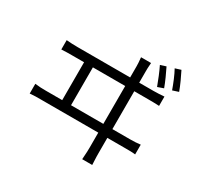

<svg xmlns="http://www.w3.org/2000/svg" viewBox="-175 -1044 1350 1299"><g transform="rotate(30 500.0 -394.5)"><path d="M791 -793.9Q804.7 -767.1 822.5 -727.1Q840.3 -687 851.1 -657.2L805.2 -641.1Q793.9 -672.4 777.6 -711.9Q761.2 -751.5 747.1 -779.8ZM890.1 -824.2Q904.3 -796.9 922.1 -757.6Q939.9 -718.3 951.2 -687L904.8 -671.9Q893.1 -705.1 877 -743.7Q860.8 -782.2 845.2 -810.1ZM689 -761.2Q686.5 -737.8 686.3 -719Q686 -700.2 686 -691.9V-606H798.8Q821.3 -606 841.3 -607.2Q861.3 -608.4 880.9 -609.9V-537.1Q860.8 -538.6 837.4 -538.8Q814 -539.1 798.8 -539.1H686V-243.2H825.2Q846.7 -243.2 866.5 -244.4Q886.2 -245.6 904.8 -248V-171.9Q885.7 -174.3 862.5 -174.6Q839.4 -174.8 825.2 -174.8H686V-60.1Q686 -52.7 686.3 -26.9Q686.5 -1 689 35.2H610.8Q613.8 -1 614.5 -25.6Q615.2 -50.3 615.2 -58.1V-174.8H167Q147 -174.8 125.7 -174.6Q104.5 -174.3 81.1 -171.9V-248Q102.5 -245.1 124.8 -244.1Q147 -243.2 167 -243.2H293.9V-539.1H204.1Q183.1 -539.1 161.4 -538.8Q139.6 -538.6 117.2 -537.1V-609.9Q138.7 -607.9 160.9 -606.9Q183.1 -606 204.1 -606H615.2V-691.9Q615.2 -702.6 614.3 -719.7Q613.3 -736.8 610.8 -761.2ZM362.8 -243.2H615.2V-539.1H362.8Z"/></g></svg>

Font: Shanggu Mono N
Style: Regular
Weight: 350
Designer: GuiWonder
Version: Version 1.021